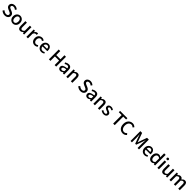

<svg xmlns="http://www.w3.org/2000/svg" viewBox="1667 -5490 10198 10198"><g transform="rotate(45 6765.5 -391.5)"><path d="M307 14Q231 14 163 -15Q95 -44 45 -95L113 -175Q153 -136 204.5 -112Q256 -88 310 -88Q376 -88 411.5 -117Q447 -146 447 -192Q447 -226 432 -246Q417 -266 390.5 -280.5Q364 -295 330 -310L228 -354Q192 -369 157.5 -393.5Q123 -418 100.5 -455.5Q78 -493 78 -547Q78 -605 109 -651Q140 -697 195 -723.5Q250 -750 320 -750Q385 -750 443.5 -725Q502 -700 542 -657L483 -583Q449 -614 409 -631.5Q369 -649 320 -649Q264 -649 230.5 -623.5Q197 -598 197 -555Q197 -523 214 -503Q231 -483 258.5 -469.5Q286 -456 315 -443L416 -400Q482 -372 524 -327Q566 -282 566 -201Q566 -142 535 -93Q504 -44 446 -15Q388 14 307 14Z M916 14Q847 14 788 -20Q729 -54 692.5 -119Q656 -184 656 -275Q656 -367 692.5 -431.5Q729 -496 788 -530Q847 -564 916 -564Q984 -564 1043 -530Q1102 -496 1138 -431.5Q1174 -367 1174 -275Q1174 -184 1138 -119Q1102 -54 1043 -20Q984 14 916 14ZM916 -82Q981 -82 1018.5 -134.5Q1056 -187 1056 -275Q1056 -362 1018.5 -415.5Q981 -469 916 -469Q851 -469 813 -415.5Q775 -362 775 -275Q775 -187 813 -134.5Q851 -82 916 -82Z M1472 14Q1384 14 1343 -42.5Q1302 -99 1302 -204V-551H1418V-218Q1418 -148 1440 -117Q1462 -86 1510 -86Q1548 -86 1578 -105.5Q1608 -125 1642 -168V-551H1758V0H1663L1654 -83H1651Q1614 -40 1571 -13Q1528 14 1472 14Z M1930 0V-551H2024L2034 -452H2036Q2065 -505 2106.5 -534.5Q2148 -564 2193 -564Q2213 -564 2227 -561Q2241 -558 2254 -553L2234 -452Q2219 -457 2207 -459Q2195 -461 2178 -461Q2144 -461 2107.5 -434.5Q2071 -408 2045 -342V0Z M2552 14Q2477 14 2417.5 -20Q2358 -54 2323.5 -119Q2289 -184 2289 -275Q2289 -367 2327 -431.5Q2365 -496 2427 -530Q2489 -564 2561 -564Q2614 -564 2653 -545.5Q2692 -527 2722 -501L2665 -426Q2643 -446 2619 -457.5Q2595 -469 2567 -469Q2521 -469 2485 -444.5Q2449 -420 2428.5 -376.5Q2408 -333 2408 -275Q2408 -187 2451.5 -134.5Q2495 -82 2563 -82Q2598 -82 2628 -96Q2658 -110 2683 -132L2731 -55Q2693 -21 2646 -3.5Q2599 14 2552 14Z M3049 14Q2974 14 2913 -20.5Q2852 -55 2816 -119.5Q2780 -184 2780 -275Q2780 -365 2816 -429.5Q2852 -494 2909.5 -529Q2967 -564 3031 -564Q3104 -564 3154 -531.5Q3204 -499 3230 -440.5Q3256 -382 3256 -304Q3256 -287 3254 -271.5Q3252 -256 3250 -245H2893Q2900 -166 2946 -121.5Q2992 -77 3063 -77Q3100 -77 3132 -88Q3164 -99 3194 -118L3234 -45Q3197 -20 3149.5 -3Q3102 14 3049 14ZM2892 -325H3156Q3156 -396 3124.5 -434.5Q3093 -473 3033 -473Q2981 -473 2940.5 -435Q2900 -397 2892 -325Z M3620 0V-737H3736V-436H4051V-737H4167V0H4051V-335H3736V0Z M4481 14Q4410 14 4364.5 -29.5Q4319 -73 4319 -146Q4319 -235 4397.5 -283.5Q4476 -332 4648 -351Q4648 -383 4638.5 -410Q4629 -437 4606.5 -453.5Q4584 -470 4543 -470Q4500 -470 4459.5 -453.5Q4419 -437 4384 -414L4341 -492Q4384 -519 4440.5 -541.5Q4497 -564 4563 -564Q4666 -564 4714.5 -502.5Q4763 -441 4763 -331V0H4669L4660 -63H4656Q4619 -31 4575 -8.5Q4531 14 4481 14ZM4516 -78Q4552 -78 4583 -95Q4614 -112 4648 -143V-277Q4526 -263 4478 -232Q4430 -201 4430 -155Q4430 -114 4454.5 -96Q4479 -78 4516 -78Z M4926 0V-551H5020L5030 -474H5032Q5070 -512 5114 -538Q5158 -564 5214 -564Q5302 -564 5342.5 -507.5Q5383 -451 5383 -346V0H5268V-332Q5268 -403 5246 -433.5Q5224 -464 5175 -464Q5137 -464 5107.5 -445.5Q5078 -427 5041 -390V0Z M5995 14Q5919 14 5851 -15Q5783 -44 5733 -95L5801 -175Q5841 -136 5892.5 -112Q5944 -88 5998 -88Q6064 -88 6099.5 -117Q6135 -146 6135 -192Q6135 -226 6120 -246Q6105 -266 6078.5 -280.5Q6052 -295 6018 -310L5916 -354Q5880 -369 5845.5 -393.5Q5811 -418 5788.5 -455.5Q5766 -493 5766 -547Q5766 -605 5797 -651Q5828 -697 5883 -723.5Q5938 -750 6008 -750Q6073 -750 6131.5 -725Q6190 -700 6230 -657L6171 -583Q6137 -614 6097 -631.5Q6057 -649 6008 -649Q5952 -649 5918.5 -623.5Q5885 -598 5885 -555Q5885 -523 5902 -503Q5919 -483 5946.5 -469.5Q5974 -456 6003 -443L6104 -400Q6170 -372 6212 -327Q6254 -282 6254 -201Q6254 -142 6223 -93Q6192 -44 6134 -15Q6076 14 5995 14Z M6513 14Q6442 14 6396.5 -29.5Q6351 -73 6351 -146Q6351 -235 6429.5 -283.5Q6508 -332 6680 -351Q6680 -383 6670.5 -410Q6661 -437 6638.5 -453.5Q6616 -470 6575 -470Q6532 -470 6491.5 -453.5Q6451 -437 6416 -414L6373 -492Q6416 -519 6472.5 -541.5Q6529 -564 6595 -564Q6698 -564 6746.5 -502.5Q6795 -441 6795 -331V0H6701L6692 -63H6688Q6651 -31 6607 -8.5Q6563 14 6513 14ZM6548 -78Q6584 -78 6615 -95Q6646 -112 6680 -143V-277Q6558 -263 6510 -232Q6462 -201 6462 -155Q6462 -114 6486.5 -96Q6511 -78 6548 -78Z M6958 0V-551H7052L7062 -474H7064Q7102 -512 7146 -538Q7190 -564 7246 -564Q7334 -564 7374.5 -507.5Q7415 -451 7415 -346V0H7300V-332Q7300 -403 7278 -433.5Q7256 -464 7207 -464Q7169 -464 7139.5 -445.5Q7110 -427 7073 -390V0Z M7731 14Q7674 14 7619 -8Q7564 -30 7524 -63L7579 -138Q7615 -109 7652.5 -91.5Q7690 -74 7734 -74Q7783 -74 7806.5 -95.5Q7830 -117 7830 -148Q7830 -173 7812.5 -190Q7795 -207 7767 -219.5Q7739 -232 7709 -243Q7673 -257 7637.5 -276.5Q7602 -296 7578.5 -326.5Q7555 -357 7555 -403Q7555 -472 7607.5 -518Q7660 -564 7751 -564Q7806 -564 7851.5 -544.5Q7897 -525 7929 -499L7876 -428Q7847 -449 7817 -462.5Q7787 -476 7754 -476Q7708 -476 7686 -456.5Q7664 -437 7664 -408Q7664 -385 7680 -370Q7696 -355 7722.5 -344Q7749 -333 7779 -321Q7817 -307 7854 -288Q7891 -269 7915.5 -238Q7940 -207 7940 -155Q7940 -109 7916 -70.5Q7892 -32 7845.5 -9Q7799 14 7731 14Z M8446 0V-639H8231V-737H8780V-639H8564V0Z M9167 14Q9075 14 9000.5 -31Q8926 -76 8882.5 -161Q8839 -246 8839 -367Q8839 -487 8883.5 -572.5Q8928 -658 9004 -704Q9080 -750 9173 -750Q9241 -750 9294 -722Q9347 -694 9381 -657L9319 -583Q9290 -612 9254.5 -630.5Q9219 -649 9175 -649Q9112 -649 9063 -615.5Q9014 -582 8986.5 -519.5Q8959 -457 8959 -370Q8959 -283 8985 -220Q9011 -157 9059 -122.5Q9107 -88 9172 -88Q9222 -88 9261.5 -109.5Q9301 -131 9334 -167L9397 -93Q9352 -41 9295.5 -13.5Q9239 14 9167 14Z M9751 0V-737H9885L10019 -364Q10032 -328 10044 -290.5Q10056 -253 10068 -216H10073Q10086 -253 10097.5 -290.5Q10109 -328 10121 -364L10253 -737H10388V0H10280V-364Q10280 -397 10282.5 -437.5Q10285 -478 10289 -518.5Q10293 -559 10296 -592H10291L10232 -422L10104 -71H10032L9903 -422L9844 -592H9840Q9844 -559 9847.5 -518.5Q9851 -478 9853.5 -437.5Q9856 -397 9856 -364V0Z M10801 14Q10726 14 10665 -20.5Q10604 -55 10568 -119.5Q10532 -184 10532 -275Q10532 -365 10568 -429.5Q10604 -494 10661.5 -529Q10719 -564 10783 -564Q10856 -564 10906 -531.5Q10956 -499 10982 -440.5Q11008 -382 11008 -304Q11008 -287 11006 -271.5Q11004 -256 11002 -245H10645Q10652 -166 10698 -121.5Q10744 -77 10815 -77Q10852 -77 10884 -88Q10916 -99 10946 -118L10986 -45Q10949 -20 10901.5 -3Q10854 14 10801 14ZM10644 -325H10908Q10908 -396 10876.5 -434.5Q10845 -473 10785 -473Q10733 -473 10692.5 -435Q10652 -397 10644 -325Z M11326 14Q11223 14 11161.5 -62Q11100 -138 11100 -275Q11100 -365 11133.5 -429.5Q11167 -494 11220.5 -529Q11274 -564 11335 -564Q11383 -564 11416.5 -547.5Q11450 -531 11483 -502L11479 -593V-797H11594V0H11500L11490 -62H11487Q11456 -31 11414.5 -8.5Q11373 14 11326 14ZM11354 -83Q11389 -83 11419 -99Q11449 -115 11479 -150V-418Q11448 -446 11418.5 -457Q11389 -468 11358 -468Q11320 -468 11288.5 -445Q11257 -422 11238 -379Q11219 -336 11219 -276Q11219 -183 11254.5 -133Q11290 -83 11354 -83Z M11767 0V-551H11882V0ZM11825 -653Q11793 -653 11773 -672Q11753 -691 11753 -723Q11753 -753 11773 -772Q11793 -791 11825 -791Q11857 -791 11876.5 -772Q11896 -753 11896 -723Q11896 -691 11876.5 -672Q11857 -653 11825 -653Z M12217 14Q12129 14 12088 -42.5Q12047 -99 12047 -204V-551H12163V-218Q12163 -148 12185 -117Q12207 -86 12255 -86Q12293 -86 12323 -105.5Q12353 -125 12387 -168V-551H12503V0H12408L12399 -83H12396Q12359 -40 12316 -13Q12273 14 12217 14Z M12675 0V-551H12769L12779 -473H12781Q12817 -511 12858.5 -537.5Q12900 -564 12952 -564Q13014 -564 13049.5 -537Q13085 -510 13103 -463Q13144 -507 13187 -535.5Q13230 -564 13282 -564Q13368 -564 13409.5 -507.5Q13451 -451 13451 -346V0H13335V-332Q13335 -403 13313 -433.5Q13291 -464 13244 -464Q13188 -464 13120 -390V0H13005V-332Q13005 -403 12982.5 -433.5Q12960 -464 12913 -464Q12857 -464 12790 -390V0Z"/></g></svg>

Font: Source Han Sans TC Medium
Style: Regular
Weight: 500
Designer: Ryoko NISHIZUKA Ë•øÂ°öÊ∂ºÂ≠ê (kana, bopomofo & ideographs); Paul D. Hunt (Latin, Greek & Cyrillic); Sandoll Communicatio
Foundry: Adobe
Version: Version 2.004;hotconv 1.0.118;makeotfexe 2.5.65603